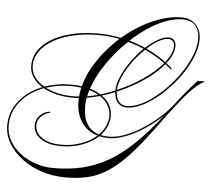

<svg xmlns="http://www.w3.org/2000/svg" viewBox="-190 -947 1471 1324"><g transform="rotate(5 545.5 -285.5)"><path d="M977 -198Q891 -77 822 9Q753 95 692.5 151.5Q632 208 573.5 240.5Q515 273 451.5 286Q388 299 311 299Q224 299 146 273.5Q68 248 8.5 203Q-51 158 -85.5 100Q-120 42 -120 -23Q-120 -118 -60.5 -193Q-1 -268 99 -307Q57 -333 33 -369Q9 -405 9 -448Q9 -525 65 -584Q121 -643 221 -676Q321 -709 453 -709Q530 -709 609 -693Q670 -746 738 -785.5Q806 -825 876.5 -847.5Q947 -870 1015 -870Q1075 -870 1112.5 -831Q1150 -792 1150 -730Q1150 -679 1129 -621.5Q1108 -564 1071.5 -506.5Q1035 -449 988 -397.5Q941 -346 889.5 -305.5Q838 -265 786 -241.5Q734 -218 688 -218Q651 -218 628 -244.5Q605 -271 602 -317Q557 -298 512 -285Q548 -260 567 -225.5Q586 -191 586 -149Q586 -111 570.5 -76.5Q555 -42 528 -13Q554 -7 586 -7Q631 -7 685 -25.5Q739 -44 795.5 -78Q852 -112 906 -156.5Q960 -201 1004 -254L1005 -255Q1035 -295 1074.5 -343Q1114 -391 1161 -444H1211Q1185 -429 1161.5 -410Q1138 -391 1112.5 -364Q1087 -337 1054.5 -297Q1022 -257 977 -198ZM971 -505Q951 -523 930 -539Q879 -477 794.5 -419.5Q710 -362 612 -321Q614 -278 634 -253Q654 -228 688 -228Q732 -228 782.5 -251Q833 -274 883.5 -314Q934 -354 980 -405Q1026 -456 1062 -512.5Q1098 -569 1119 -625Q1140 -681 1140 -730Q1140 -792 1110 -824.5Q1080 -857 1022 -857Q967 -857 907 -834.5Q847 -812 786 -771.5Q725 -731 669 -679Q726 -663 780 -639Q821 -677 862 -700.5Q903 -724 937 -724Q961 -724 974.5 -710Q988 -696 988 -670Q988 -641 974.5 -609.5Q961 -578 936 -547Q956 -531 975 -514ZM938 -714Q906 -714 867.5 -692Q829 -670 790 -634Q865 -600 927 -553Q951 -583 964.5 -613Q978 -643 978 -670Q978 -690 967 -702Q956 -714 938 -714ZM19 -448Q19 -407 43.5 -372Q68 -337 111 -312Q152 -326 198 -334Q244 -342 294 -342Q333 -342 369 -337Q393 -430 454.5 -520.5Q516 -611 599 -685Q525 -699 453 -699Q359 -699 279.5 -680.5Q200 -662 141.5 -628.5Q83 -595 51 -549Q19 -503 19 -448ZM426 -325Q468 -313 501 -292Q551 -307 602 -328Q602 -373 626 -427Q650 -481 688 -534.5Q726 -588 771 -631Q717 -655 660 -670Q581 -595 518.5 -504.5Q456 -414 426 -325ZM782 -626Q738 -585 700 -533Q662 -481 638 -428Q614 -375 612 -333Q707 -373 789 -429.5Q871 -486 921 -545Q857 -592 782 -626ZM294 -332Q202 -332 123 -305Q161 -285 210.5 -274Q260 -263 317 -263Q336 -263 356 -265Q359 -295 366 -327Q332 -332 294 -332ZM423 -315Q416 -293 412 -271Q448 -278 487 -288Q459 -305 423 -315ZM-110 -23Q-110 31 -83.5 79Q-57 127 -11 163.5Q35 200 95.5 221Q156 242 223 242Q332 242 425 219.5Q518 197 603.5 147.5Q689 98 774 16Q859 -66 952 -185Q894 -130 829 -87.5Q764 -45 701 -21Q638 3 586 3Q550 3 519 -4Q474 37 407.5 62Q341 87 262 87Q174 87 121.5 51.5Q69 16 69 -43Q69 -79 95.5 -108Q122 -137 161 -143L169 -136Q132 -130 106 -103.5Q80 -77 80 -44Q80 11 129.5 44Q179 77 262 77Q336 77 400 54Q464 31 507 -8Q435 -28 395 -87.5Q355 -147 355 -236Q355 -245 355 -255Q335 -253 316 -253Q255 -253 202 -265.5Q149 -278 109 -301Q10 -264 -50 -191Q-110 -118 -110 -23ZM404 -202Q404 -50 516 -16Q544 -44 560 -78Q576 -112 576 -149Q576 -190 556 -223.5Q536 -257 500 -281Q453 -268 409 -261Q404 -230 404 -202Z"/></g></svg>

Font: Ballet 16pt
Style: Regular
Weight: 400
Designer: Maximiliano R. Sproviero
Foundry: Omnibus-Type
Version: Version 1.100; ttfautohint (v1.8.3)